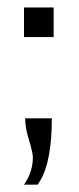

<svg xmlns="http://www.w3.org/2000/svg" viewBox="-20 -400 214 519"><path d="M44.9 0ZM47.9 -80.1H120.1Q120.1 35.6 88.9 87.9Q83 97.2 82 99.1H44.9Q68.8 65.4 68.8 24.9Q68.8 12.7 58.3 -21.5Q47.9 -55.7 47.9 -80.1ZM44.9 -379.9H125V-299.8H44.9Z"/></svg>

Font: Pfennig
Style: Medium
Weight: 500
Version: Version 20120410 ; ttfautohint (v0.8)